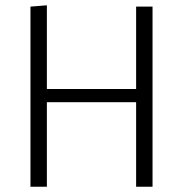

<svg xmlns="http://www.w3.org/2000/svg" viewBox="-20 -705 691 725"><path d="M556 0V-680H494V-369H157V-685L95 -680V0H157V-319H494V0Z"/></svg>

Font: Catamaran Light
Style: Regular
Weight: 300
Designer: Pria Ravichandran
Version: Version 2.000